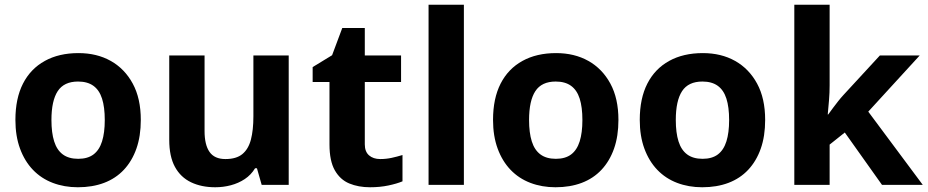

<svg xmlns="http://www.w3.org/2000/svg" viewBox="-20 -780 3913 810"><path d="M574 -274Q574 -205.6 555.5 -153.1Q536.9 -100.5 502.5 -63.7Q468 -27 419 -8.5Q370 10 308.4 10Q251.2 10 202.6 -8.5Q154 -27 119 -63.5Q84 -100 64.5 -153Q45 -206 45 -274.2Q45 -364.7 77 -427.3Q109.1 -489.9 168.9 -522.9Q228.7 -556 311 -556Q388.4 -556 447.2 -523Q506 -490 540 -427.3Q574 -364.7 574 -274ZM197 -273.8Q197 -220 208.5 -183.5Q220 -147 245 -128.5Q270 -110 310 -110Q350 -110 374.5 -128.5Q399 -147 410.5 -183.5Q422 -220 422 -273.6Q422 -328 410.5 -364Q399 -400 374 -418Q349.1 -436 309.3 -436Q250 -436 223.5 -395.5Q197 -355 197 -273.8Z M1198 -546V0H1084L1064 -70H1056Q1039 -42 1012.5 -24.5Q986 -7 954 1.5Q922 10 888 10Q830 10 786 -11Q742 -32 718 -76Q694 -120 694 -190V-546H843V-227Q843 -169 864 -139Q885 -109 931 -109Q977 -109 1002.5 -130Q1028 -151 1038.5 -191Q1049 -231 1049 -289V-546Z M1584 -109Q1609 -109 1632 -114Q1655 -119 1678 -126V-15Q1654 -5 1618.5 2.5Q1583 10 1541 10Q1492 10 1453.5 -6Q1415 -22 1392.5 -61.5Q1370 -101 1370 -171V-434H1299V-497L1381 -547L1424 -662H1519V-546H1672V-434H1519V-171Q1519 -140 1537 -124.5Q1555 -109 1584 -109Z M1937 0H1788V-760H1937Z M2589 -274Q2589 -205.6 2570.5 -153.1Q2551.9 -100.5 2517.5 -63.7Q2483 -27 2434 -8.5Q2385 10 2323.4 10Q2266.2 10 2217.6 -8.5Q2169 -27 2134 -63.5Q2099 -100 2079.5 -153Q2060 -206 2060 -274.2Q2060 -364.7 2092 -427.3Q2124.1 -489.9 2183.9 -522.9Q2243.7 -556 2326 -556Q2403.4 -556 2462.2 -523Q2521 -490 2555 -427.3Q2589 -364.7 2589 -274ZM2212 -273.8Q2212 -220 2223.5 -183.5Q2235 -147 2260 -128.5Q2285 -110 2325 -110Q2365 -110 2389.5 -128.5Q2414 -147 2425.5 -183.5Q2437 -220 2437 -273.6Q2437 -328 2425.5 -364Q2414 -400 2389 -418Q2364.1 -436 2324.3 -436Q2265 -436 2238.5 -395.5Q2212 -355 2212 -273.8Z M3208 -274Q3208 -205.6 3189.5 -153.1Q3170.9 -100.5 3136.5 -63.7Q3102 -27 3053 -8.5Q3004 10 2942.4 10Q2885.2 10 2836.6 -8.5Q2788 -27 2753 -63.5Q2718 -100 2698.5 -153Q2679 -206 2679 -274.2Q2679 -364.7 2711 -427.3Q2743.1 -489.9 2802.9 -522.9Q2862.7 -556 2945 -556Q3022.4 -556 3081.2 -523Q3140 -490 3174 -427.3Q3208 -364.7 3208 -274ZM2831 -273.8Q2831 -220 2842.5 -183.5Q2854 -147 2879 -128.5Q2904 -110 2944 -110Q2984 -110 3008.5 -128.5Q3033 -147 3044.5 -183.5Q3056 -220 3056 -273.6Q3056 -328 3044.5 -364Q3033 -400 3008 -418Q2983.1 -436 2943.3 -436Q2884 -436 2857.5 -395.5Q2831 -355 2831 -273.8Z M3480 -420Q3480 -389 3477.5 -358.5Q3475 -328 3472 -297H3474Q3484 -311 3494.5 -325Q3505 -339 3516 -353Q3527 -367 3539 -380L3692 -546H3860L3643 -309L3873 0H3701L3544 -221L3480 -170V0H3331V-760H3480Z"/></svg>

Font: Noto Sans Telugu
Style: Regular
Weight: 400
Designer: Jelle Bosma - Monotype Design Team
Foundry: Monotype Imaging Inc.
Version: Version 2.003